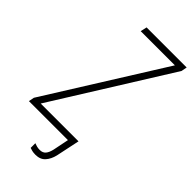

<svg xmlns="http://www.w3.org/2000/svg" viewBox="-307 -776 1013 1013"><g transform="rotate(45 199.5 -269.0)"><path d="M192 176Q178 176 167.5 173.5Q157 171 149 168V133Q157 136 167 139Q177 142 190 142Q212 142 223.5 128.5Q235 115 241 89L259 0H-32L-26 -31L379 -678H124L132 -714H431L425 -682L21 -35H303L275 98Q267 132 247.5 154Q228 176 192 176Z"/></g></svg>

Font: Noto Sans Condensed ExtraLight
Style: Italic
Weight: 200
Width: 3
Italic angle: -12°
Designer: Monotype Design Team
Foundry: Monotype Imaging Inc.
Version: Version 2.013; ttfautohint (v1.8.4.7-5d5b)